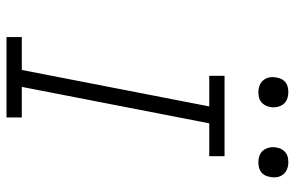

<svg xmlns="http://www.w3.org/2000/svg" viewBox="-178 -728 906 590"><g transform="rotate(90 275.0 -433.0)"><path d="M341 0H94V-47H195L307 -623H213V-670H460V-623H359L247 -47H341ZM479 -774Q467 -774 457 -778Q447 -782 441 -790.5Q435 -799 433 -810Q431 -821 434 -833Q435 -840 439.5 -847Q444 -854 450 -858.5Q456 -863 463.5 -864.5Q471 -866 479 -866Q490 -866 500 -862Q510 -858 516.5 -849.5Q523 -841 524.5 -830Q526 -819 523 -807Q522 -800 518 -793Q514 -786 507.5 -781.5Q501 -777 493.5 -775.5Q486 -774 479 -774ZM263 -774Q252 -774 242 -778Q232 -782 225.5 -790.5Q219 -799 217.5 -810Q216 -821 219 -833Q220 -840 224 -847Q228 -854 234.5 -858.5Q241 -863 248.5 -864.5Q256 -866 263 -866Q275 -866 285 -862Q295 -858 301 -849.5Q307 -841 309 -830Q311 -819 308 -807Q307 -800 302.5 -793Q298 -786 292 -781.5Q286 -777 278.5 -775.5Q271 -774 263 -774Z"/></g></svg>

Font: Lode Dark
Style: Italic
Weight: 400
Italic angle: -11°
Monospace: yes
Designer: Belleve Invis
Foundry: Belleve Invis
Version: Version 29.2.0; ttfautohint (v1.8.3)